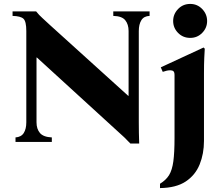

<svg xmlns="http://www.w3.org/2000/svg" viewBox="-20 -723 1138 978"><path d="M644 8Q629 -8 613 -23.5Q597 -39 562 -70L168 -430H166V-100Q166 -66 183.5 -45.5Q201 -25 244 -23V0H59V-23Q88 -25 101 -45.5Q114 -66 114 -100V-565Q114 -614 99.5 -627.5Q85 -641 44 -642V-665H164Q179 -646 196 -631Q213 -616 235 -595L633 -235H635V-565Q635 -599 618 -620Q601 -641 557 -642V-665H742V-642Q713 -641 700 -620Q687 -599 687 -565V-100Q687 -72 687.5 -46.5Q688 -21 689 8ZM1017 -481 1023 -475Q1022 -460 1020.5 -428.5Q1019 -397 1019 -349V-5Q1019 60 997 114.5Q975 169 926 201.5Q877 234 795 235V213Q826 194 841.5 168.5Q857 143 863 98.5Q869 54 869 -20V-340Q869 -355 863.5 -360Q858 -365 847 -365Q839 -365 829.5 -363Q820 -361 809 -357L799 -380ZM949 -530Q912 -530 887 -555.5Q862 -581 862 -616Q862 -651 887 -677Q912 -703 949 -703Q985 -703 1010 -677Q1035 -651 1035 -616Q1035 -581 1010 -555.5Q985 -530 949 -530Z"/></svg>

Font: Bona Nova
Style: Bold
Weight: 700
Designer: Mateusz Machalski
Foundry: Capitalics
Version: Version 4.001; ttfautohint (v1.8.3)